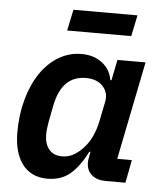

<svg xmlns="http://www.w3.org/2000/svg" viewBox="-52 -766 693 824"><g transform="rotate(5 294.0 -354.0)"><path d="M432 0Q396 0 373 -19Q350 -38 350 -72Q350 -80 351.5 -89Q353 -98 354 -103L357 -119H352Q320 -55 281 -21.5Q242 12 182 12Q146 12 118.5 -1.5Q91 -15 73 -40Q55 -65 46 -99Q37 -133 37 -175Q37 -251 55 -316.5Q73 -382 105.5 -430.5Q138 -479 183.5 -506.5Q229 -534 283 -534Q336 -534 372 -506Q408 -478 415 -433H420L438 -522H559L474 -99H537L518 0ZM237 -89Q266 -89 289.5 -103.5Q313 -118 330 -138Q350 -160 363 -188.5Q376 -217 383 -249L401 -338Q409 -378 383.5 -405.5Q358 -433 310 -433Q207 -433 181 -304L167 -232Q165 -221 163 -205Q161 -189 161 -177Q161 -137 180.5 -113Q200 -89 237 -89ZM231 -720H507L488 -629H212Z"/></g></svg>

Font: IBM Plex Sans SmBld
Style: Italic
Weight: 600
Italic angle: -11°
Designer: Mike Abbink, Paul van der Laan, Pieter van Rosmalen
Foundry: Bold Monday
Version: Version 3.005